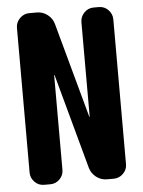

<svg xmlns="http://www.w3.org/2000/svg" viewBox="-53 -772 605 814"><g transform="rotate(-5 250.0 -365.0)"><path d="M398.4 -730.5Q421.9 -730.5 438.5 -713.4Q455.1 -696.3 455.1 -672.9V-56.6Q455.1 -33.2 438 -16.6Q420.9 0 398.4 0H369.1Q343.8 0 323.7 -15.6Q303.7 -31.2 296.9 -54.7L186.5 -459Q186.5 -460 185.5 -460Q184.6 -460 184.6 -459V-56.6Q184.6 -33.2 168 -16.6Q151.4 0 127.9 0H101.6Q78.1 0 61.5 -17.1Q44.9 -34.2 44.9 -56.6V-672.9Q44.9 -696.3 62 -713.4Q79.1 -730.5 101.6 -730.5H134.8Q160.2 -730.5 180.2 -714.8Q200.2 -699.2 207 -674.8L317.4 -271.5Q317.4 -270.5 318.4 -270Q319.3 -269.5 319.3 -271.5V-672.9Q319.3 -696.3 335.9 -713.4Q352.5 -730.5 376 -730.5Z"/></g></svg>

Font: Rounded Mgen+ 2m bold
Style: Bold
Weight: 700
Designer: [Source Han Sans]
Ryoko NISHIZUKA  (kana & ideographs); Paul D. Hunt (Latin, Greek & Cyrillic); Wenlong ZHANG  (bopomofo
Version: Version 1.059.20150602